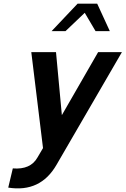

<svg xmlns="http://www.w3.org/2000/svg" viewBox="-20 -810 686 1049"><path d="M50 110Q147 118 185 50L215 -1L151 -525H286L318 -181L516 -525H646L289 90Q201 243 25 215ZM404 -790H511L580 -640H502L443 -740L338 -640H262Z"/></svg>

Font: Miedinger
Style: Bold-Italic
Weight: 700
Italic angle: -13°
Version: Version 001.000